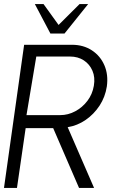

<svg xmlns="http://www.w3.org/2000/svg" viewBox="-30 -919 602 939"><path d="M-10.5 0 88 -700H322Q377.5 -700 419 -673Q460.5 -646 480.5 -599.8Q500.5 -553.5 492.5 -496Q484.5 -444.5 456.8 -402.2Q429 -360 388.5 -332.2Q348 -304.5 301 -297L430 0H356.5L230 -292.5H95.5L53 0ZM99.5 -356H264.5Q303 -356 338 -374.8Q373 -393.5 397.5 -425.8Q422 -458 429 -499.5Q436 -540.5 422.2 -572.8Q408.5 -605 379.8 -623.8Q351 -642.5 312.5 -642.5H147.5ZM216.5 -755 140.5 -899H183L256.5 -797L359 -899H401L285.5 -755Z"/></svg>

Font: Urbanist Light
Style: Italic
Weight: 300
Italic angle: -8°
Designer: Corey Hu
Foundry: Corey Hu
Version: Version 1.330; ttfautohint (v1.8.4.7-5d5b)